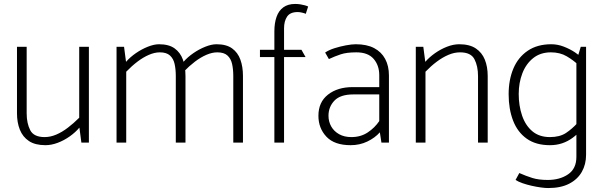

<svg xmlns="http://www.w3.org/2000/svg" viewBox="-20 -722 3063 972"><path d="M381 -485V-126Q353 -98 323.5 -75.5Q294 -53 264.5 -40.5Q235 -28 206 -28Q151 -28 133 -63Q115 -98 115 -148V-485H66V-148Q66 -102 80.5 -65.5Q95 -29 126.5 -8Q158 13 210 13Q240 13 272 1Q304 -11 333 -31.5Q362 -52 382 -76L392 0H430V-485Z M619 0V-359Q647 -388 676 -410Q705 -432 734 -444.5Q763 -457 789 -457Q823 -457 840.5 -441Q858 -425 864 -398Q870 -371 870 -337V0H919V-337Q919 -384 906 -420Q893 -456 864 -477Q835 -498 785 -498Q760 -498 728.5 -485.5Q697 -473 668 -453Q639 -433 618 -409L608 -485H570V0ZM910 -359Q938 -388 967 -410Q996 -432 1025 -444.5Q1054 -457 1080 -457Q1114 -457 1131.5 -441Q1149 -425 1155 -398Q1161 -371 1161 -337V0H1210V-337Q1210 -384 1197 -420Q1184 -456 1155 -477Q1126 -498 1076 -498Q1051 -498 1019.5 -485.5Q988 -473 959 -453Q930 -433 909 -409Z M1296 -433H1369V0H1418V-433H1527L1506 -470H1418V-579Q1418 -615 1433.5 -638Q1449 -661 1487 -661Q1497 -661 1509.5 -658Q1522 -655 1528 -652L1540 -689Q1534 -692 1523.5 -695Q1513 -698 1500.5 -700Q1488 -702 1474 -702Q1438 -702 1414.5 -685Q1391 -668 1380 -636.5Q1369 -605 1369 -563V-470H1296Z M1643 -136Q1643 -181 1673 -212.5Q1703 -244 1769 -244H1900V-109Q1877 -75 1841.5 -51.5Q1806 -28 1759 -28Q1723 -28 1697 -42.5Q1671 -57 1657 -81.5Q1643 -106 1643 -136ZM1645 -423Q1675 -437 1705 -447Q1735 -457 1784 -457Q1843 -457 1871.5 -424Q1900 -391 1900 -341V-281H1765Q1689 -281 1640.5 -243Q1592 -205 1592 -136Q1592 -73 1632.5 -30Q1673 13 1755 13Q1801 13 1839.5 -5.5Q1878 -24 1903 -52L1911 0H1949V-340Q1949 -388 1930 -423.5Q1911 -459 1874 -478.5Q1837 -498 1781 -498Q1761 -498 1731.5 -492.5Q1702 -487 1673.5 -478Q1645 -469 1626 -456Z M2134 0V-359Q2162 -388 2191.5 -410Q2221 -432 2250.5 -444.5Q2280 -457 2309 -457Q2364 -457 2382 -422Q2400 -387 2400 -337V0H2449V-337Q2449 -384 2434.5 -420Q2420 -456 2388.5 -477Q2357 -498 2305 -498Q2275 -498 2243 -485.5Q2211 -473 2182.5 -453Q2154 -433 2133 -409L2123 -485H2085V0Z M2947 -485H2920L2898 -412V72Q2898 132 2856 160.5Q2814 189 2753 189Q2707 189 2675 179Q2643 169 2609 154L2590 189Q2604 198 2625.5 205.5Q2647 213 2671.5 218.5Q2696 224 2718 227Q2740 230 2755 230Q2819 230 2861.5 208Q2904 186 2925.5 148Q2947 110 2947 62ZM2903 -99Q2877 -70 2845.5 -49Q2814 -28 2764 -28Q2710 -28 2675 -57.5Q2640 -87 2623 -137Q2606 -187 2606 -246Q2606 -303 2624.5 -351Q2643 -399 2679.5 -428Q2716 -457 2769 -457Q2815 -457 2849 -437Q2883 -417 2908 -393L2928 -426Q2915 -441 2890 -457.5Q2865 -474 2834 -486Q2803 -498 2771 -498Q2700 -498 2651.5 -465Q2603 -432 2579 -375Q2555 -318 2555 -245Q2555 -170 2577.5 -111.5Q2600 -53 2646.5 -20Q2693 13 2764 13Q2797 13 2825.5 3.5Q2854 -6 2878.5 -24Q2903 -42 2923 -65Z"/></svg>

Font: Catamaran Thin
Style: Regular
Weight: 100
Designer: Pria Ravichandran
Version: Version 2.000